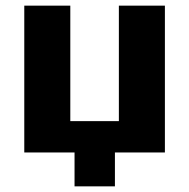

<svg xmlns="http://www.w3.org/2000/svg" viewBox="-20 -540 670 680"><path d="M564 -520V0H387V120H244V0H66V-520H229V-111H401V-520Z"/></svg>

Font: M PLUS 1p ExtraBold
Style: Regular
Weight: 800
Version: Version 1.062